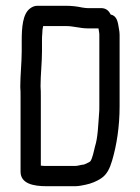

<svg xmlns="http://www.w3.org/2000/svg" viewBox="-20 -647 483 663"><path d="M50 -347C51 -337 51 -325 51 -311V-54C51 -13 95 -4 140 -4H240C253 -4 264 -7 275 -9C295 -13 314 -21 329 -31C349 -44 359 -65 367 -92C383 -146 393 -210 393 -280V-527C393 -534 392 -540 391 -546C387 -570 385 -592 362 -597C355 -612 344 -619 329 -619H282C277 -619 271 -620 264 -621C245 -625 228 -627 208 -627H109C100 -627 92 -624 84 -618C58 -599 55 -551 55 -506V-470C55 -432 50 -387 50 -347ZM323 -527V-279C323 -270 323 -262 322 -253C319 -215 318 -172 308 -141C305 -129 299 -97 291 -89C282 -85 274 -78 263 -78C256 -77 248 -74 240 -74H140C135 -74 128 -74 121 -75V-311C121 -326 121 -338 120 -349C120 -388 125 -432 125 -470V-504C125 -515 125 -524 126 -531C126 -542 127 -547 129 -557H208C234 -557 257 -549 282 -549H320C321 -541 323 -535 323 -527Z"/></svg>

Font: Electronic
Style: Bd
Weight: 700
Version: Version 1.011